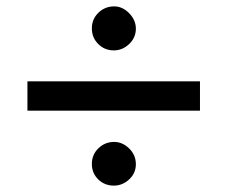

<svg xmlns="http://www.w3.org/2000/svg" viewBox="-20 -560 713 602"><path d="M607 -213H66V-305H607ZM337 -402Q308 -402 288 -422Q268 -442 268 -471Q268 -500 288.5 -520Q309 -540 338 -540Q364 -540 385 -518.5Q406 -497 406 -470Q406 -442 385 -422Q364 -402 337 -402ZM337 22Q308 22 288 2.5Q268 -17 268 -46Q268 -75 288.5 -95Q309 -115 338 -115Q364 -115 385 -94.5Q406 -74 406 -45Q406 -17 385 2.5Q364 22 337 22Z"/></svg>

Font: STIX Two Text
Style: Bold
Weight: 700
Designer: Ross Mills, John Hudson & Paul Hanslow, Tiro Typeworks Ltd; with prior portions MicroPress Inc., and Coen Hoffman.
Foundry: Tiro Typeworks Ltd
Version: Version 2.13 b171